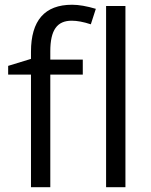

<svg xmlns="http://www.w3.org/2000/svg" viewBox="-20 -785 632 805"><path d="M327.1 -535.2H190.9V-569.8C190.9 -659.7 219.7 -698.2 280.8 -698.2C302.7 -698.2 329.6 -693.4 360.8 -683.1L381.8 -748C343.8 -759.3 310.5 -765.1 282.2 -765.1C167.5 -765.1 109.9 -699.2 109.9 -567.9V-538.1L14.2 -508.8V-472.2H109.9V0H190.9V-472.2H327.1ZM505.9 -759.8H424.8V0H505.9Z"/></svg>

Font: Samim
Style: Regular
Weight: 400
Foundry: DejaVu fonts team - Redesigned by Saber Rastikerdar
Version: Version 4.0.5